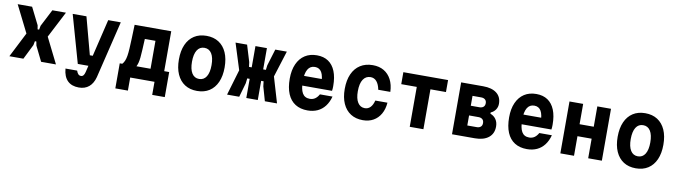

<svg xmlns="http://www.w3.org/2000/svg" viewBox="-38 -1328 7876 2241"><g transform="rotate(10 3900.0 -207.5)"><path d="M49 0 199 -295 39 -615H210L311 -413L319 -366H337L346 -413L450 -615H611L450 -303L601 0H425L338 -177L329 -224H312L303 -177L215 0Z M691 -615H854L972 -174H1052L1023 -50H851ZM1261 -615 1097 63Q1077 139 1029.5 179Q982 219 910 219Q824 219 775.5 171Q727 123 719 28H857Q867 57 879.5 69.5Q892 82 910 82Q928 82 939.5 69Q951 56 958 28L1112 -615Z M1332 155V-142H1362Q1378 -159 1388.5 -183.5Q1399 -208 1405 -244Q1411 -280 1414 -331.5Q1417 -383 1419.5 -452.5Q1422 -522 1425 -615H1859V-142H1918V155H1769V0H1481V155ZM1530 -142H1697V-473H1571Q1567 -396 1564.5 -342Q1562 -288 1558 -251Q1554 -214 1547.5 -188.5Q1541 -163 1530 -142Z M2275 19Q2190 19 2129.5 -20Q2069 -59 2036.5 -132Q2004 -205 2004 -307Q2004 -410 2036.5 -483Q2069 -556 2129.5 -595Q2190 -634 2275 -634Q2360 -634 2420.5 -595Q2481 -556 2513.5 -483Q2546 -410 2546 -307Q2546 -205 2513.5 -132Q2481 -59 2420.5 -20Q2360 19 2275 19ZM2275 -123Q2331 -123 2361 -171Q2391 -219 2391 -307Q2391 -396 2361 -444Q2331 -492 2275 -492Q2219 -492 2189 -444Q2159 -396 2159 -307Q2159 -219 2189 -171Q2219 -123 2275 -123Z M3077 0 3029 -168 3022 -227H2984V-363H3025L3032 -418L3092 -615H3229L3131 -304L3221 0ZM2629 0 2719 -304 2621 -615H2758L2818 -418L2825 -363H2866V-227H2828L2821 -168L2773 0ZM2857 0V-615H2993V0Z M3441 -371H3746L3690 -313Q3690 -406 3664 -451Q3638 -496 3584 -496Q3528 -496 3500 -448.5Q3472 -401 3472 -311Q3472 -214 3499.5 -166.5Q3527 -119 3588 -119Q3623 -119 3649.5 -137Q3676 -155 3696 -191H3845Q3827 -123 3791 -76Q3755 -29 3703 -5Q3651 19 3585 19Q3499 19 3439 -19Q3379 -57 3348 -130.5Q3317 -204 3317 -311Q3317 -412 3349.5 -484.5Q3382 -557 3441.5 -595.5Q3501 -634 3584 -634Q3664 -634 3719 -597Q3774 -560 3803 -488.5Q3832 -417 3832 -313Q3832 -296 3831 -283Q3830 -270 3828 -256H3441Z M4240 19Q4156 19 4095.5 -19.5Q4035 -58 4002.5 -130.5Q3970 -203 3970 -304Q3970 -408 4003 -481.5Q4036 -555 4098 -594.5Q4160 -634 4246 -634Q4322 -634 4377.5 -601.5Q4433 -569 4465 -508Q4497 -447 4500 -362H4357Q4345 -425 4316.5 -458.5Q4288 -492 4244 -492Q4188 -492 4156.5 -444Q4125 -396 4125 -304Q4125 -217 4155 -170Q4185 -123 4239 -123Q4278 -123 4305 -151Q4332 -179 4345 -232H4489Q4483 -154 4450.5 -97.5Q4418 -41 4364.5 -11Q4311 19 4240 19Z M4794 0V-473H4610V-615H5140V-473H4956V0Z M5295 0V-615H5556Q5659 -615 5716 -571Q5773 -527 5773 -445Q5773 -406 5752 -375Q5731 -344 5695 -329V-314Q5737 -299 5761.5 -263.5Q5786 -228 5786 -178Q5786 -93 5727.5 -46.5Q5669 0 5565 0ZM5453 -132H5565Q5594 -132 5611.5 -147Q5629 -162 5629 -191Q5629 -221 5611.5 -236Q5594 -251 5565 -251H5453ZM5453 -366H5556Q5585 -366 5602.5 -381Q5620 -396 5620 -425Q5620 -453 5602.5 -468Q5585 -483 5556 -483H5453Z M6041 -371H6346L6290 -313Q6290 -406 6264 -451Q6238 -496 6184 -496Q6128 -496 6100 -448.5Q6072 -401 6072 -311Q6072 -214 6099.5 -166.5Q6127 -119 6188 -119Q6223 -119 6249.5 -137Q6276 -155 6296 -191H6445Q6427 -123 6391 -76Q6355 -29 6303 -5Q6251 19 6185 19Q6099 19 6039 -19Q5979 -57 5948 -130.5Q5917 -204 5917 -311Q5917 -412 5949.5 -484.5Q5982 -557 6041.5 -595.5Q6101 -634 6184 -634Q6264 -634 6319 -597Q6374 -560 6403 -488.5Q6432 -417 6432 -313Q6432 -296 6431 -283Q6430 -270 6428 -256H6041Z M6579 0V-615H6741V-374H6909V-615H7071V0H6909V-232H6741V0Z M7475 19Q7390 19 7329.5 -20Q7269 -59 7236.5 -132Q7204 -205 7204 -307Q7204 -410 7236.5 -483Q7269 -556 7329.5 -595Q7390 -634 7475 -634Q7560 -634 7620.5 -595Q7681 -556 7713.5 -483Q7746 -410 7746 -307Q7746 -205 7713.5 -132Q7681 -59 7620.5 -20Q7560 19 7475 19ZM7475 -123Q7531 -123 7561 -171Q7591 -219 7591 -307Q7591 -396 7561 -444Q7531 -492 7475 -492Q7419 -492 7389 -444Q7359 -396 7359 -307Q7359 -219 7389 -171Q7419 -123 7475 -123Z"/></g></svg>

Font: Martian Mono SemiCondensed
Style: Bold
Weight: 700
Width: 4
Designer: Roman Shamin
Foundry: Evil Martians
Version: Version 1.000